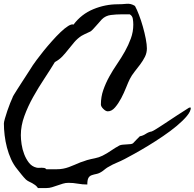

<svg xmlns="http://www.w3.org/2000/svg" viewBox="-80 -915 1020 1007"><path d="M920.9 -350.6Q920.9 -331.1 899.9 -306.2Q878.9 -281.2 846.7 -254.4Q814.5 -227.5 774.9 -200.7Q735.4 -173.8 696.8 -150.4Q658.2 -127 625.5 -108.9Q592.8 -90.8 574.2 -81.1Q553.7 -70.3 532.2 -61.5Q510.7 -52.7 491.2 -41Q481.4 -36.1 473.6 -29.8Q465.8 -23.4 458 -17.6Q441.4 -5.9 426.8 -2.9Q412.1 0 400.9 3.9Q389.6 7.8 383.8 18.1Q377.9 28.3 377.9 52.7Q352.5 52.7 328.1 48.3Q303.7 43.9 279.3 43.9Q263.7 43.9 249.5 48.3Q235.4 52.7 221.2 57.6Q207 62.5 192.9 66.9Q178.7 71.3 163.1 71.3H119.1Q112.3 61.5 104.5 55.7Q96.7 49.8 88.4 45.4Q80.1 41 71.8 37.1Q63.5 33.2 55.7 26.4Q44.9 15.6 33.2 1Q21.5 -13.7 10.7 -27.3Q-8.8 -50.8 -22 -80.1Q-35.2 -109.4 -43.5 -141.1Q-51.8 -172.9 -55.7 -205.6Q-59.6 -238.3 -59.6 -267.6Q-59.6 -274.4 -54.2 -293.5Q-48.8 -312.5 -41.5 -334Q-34.2 -355.5 -26.4 -375Q-18.6 -394.5 -14.6 -402.3Q-14.6 -405.3 -7.3 -417.5Q0 -429.7 10.7 -446.3Q21.5 -462.9 34.2 -482.9Q46.9 -502.9 58.6 -520.5Q70.3 -538.1 79.1 -552.2Q87.9 -566.4 91.8 -572.3Q97.7 -581.1 112.8 -601.6Q127.9 -622.1 148.4 -647.5Q168.9 -672.9 192.4 -699.2Q215.8 -725.6 237.8 -746.6Q259.8 -767.6 277.8 -778.8Q295.9 -790 305.7 -786.1Q346.7 -840.8 409.2 -866.7Q471.7 -892.6 538.1 -892.6Q560.5 -892.6 583.5 -895Q606.4 -897.5 627.9 -883.8Q637.7 -866.2 648.9 -836.9Q660.2 -807.6 669.4 -774.9Q678.7 -742.2 684.6 -711.4Q690.4 -680.7 690.4 -661.1Q690.4 -637.7 680.2 -617.2Q669.9 -596.7 655.3 -577.1Q640.6 -557.6 625.5 -538.6Q610.4 -519.5 600.6 -500Q592.8 -484.4 581.5 -456.1Q570.3 -427.7 555.7 -399.9Q541 -372.1 523.4 -351.6Q505.9 -331.1 485.4 -331.1Q474.6 -331.1 461.9 -343.8Q449.2 -356.4 449.2 -367.2Q449.2 -407.2 461.9 -443.4Q474.6 -479.5 493.2 -513.2Q511.7 -546.9 534.2 -579.6Q556.6 -612.3 575.2 -645.5Q593.8 -678.7 606.4 -713.4Q619.1 -748 619.1 -786.1Q619.1 -799.8 616.7 -815.9Q614.3 -832 600.6 -839.8H555.7Q530.3 -839.8 502 -836.4Q473.6 -833 454.1 -813.5Q446.3 -805.7 439 -796.4Q431.6 -787.1 423.8 -779.3Q421.9 -777.3 418 -772.9Q414.1 -768.6 409.7 -763.7Q405.3 -758.8 400.9 -754.9Q396.5 -751 394.5 -750Q390.6 -748 386.2 -746.1Q381.8 -744.1 377.9 -742.2Q370.1 -738.3 362.3 -734.9Q354.5 -731.4 346.7 -726.6Q326.2 -712.9 310.1 -694.3Q293.9 -675.8 278.8 -656.2Q263.7 -636.7 247.1 -619.1Q230.5 -601.6 208 -589.8Q182.6 -547.9 151.9 -501.5Q121.1 -455.1 93.8 -406.2Q66.4 -357.4 47.9 -306.6Q29.3 -255.9 29.3 -206.1Q29.3 -185.5 33.2 -158.7Q37.1 -131.8 46.9 -106.4Q56.6 -81.1 71.8 -61.5Q86.9 -42 110.4 -36.1Q117.2 -34.2 124.5 -34.7Q131.8 -35.2 138.7 -35.2Q145.5 -35.2 151.9 -34.2Q158.2 -33.2 163.1 -27.3H216.8Q235.4 -27.3 251 -30.3Q266.6 -33.2 281.2 -38.6Q295.9 -43.9 310.5 -50.3Q325.2 -56.6 341.8 -63.5Q351.6 -66.4 359.4 -69.3Q367.2 -72.3 376 -75.2Q397.5 -81.1 418 -85Q438.5 -88.9 458 -98.6Q481.4 -110.4 502.4 -125Q523.4 -139.6 546.9 -152.3Q553.7 -155.3 564 -156.2Q574.2 -157.2 585 -157.7Q595.7 -158.2 605 -159.2Q614.3 -160.2 618.2 -164.1Q627 -172.9 635.3 -182.1Q643.6 -191.4 653.3 -200.2Q669.9 -203.1 684.6 -212.9Q699.2 -222.7 715.8 -225.6Q720.7 -227.5 725.1 -230Q729.5 -232.4 734.4 -235.4Q748 -243.2 760.7 -252Q773.4 -260.7 786.1 -268.6Q848.6 -310.5 912.1 -350.6H920.9Z"/></svg>

Font: Homemade Apple
Style: Regular
Weight: 400
Version: Version 1.001